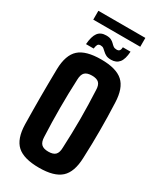

<svg xmlns="http://www.w3.org/2000/svg" viewBox="-264 -1164 1055 1260"><g transform="rotate(30 264.0 -533.5)"><path d="M263 10Q147 10 95.8 -36.5Q44.5 -83 42 -191Q41 -247.5 40.5 -299Q40 -350.5 40 -400.5Q40 -450.5 40.5 -502.2Q41 -554 42 -610Q44.5 -717.5 95.8 -763.8Q147 -810 263 -810Q377 -810 428.2 -763.8Q479.5 -717.5 483 -610Q485.5 -553.5 486.5 -501.8Q487.5 -450 487.5 -399.8Q487.5 -349.5 486.5 -298.2Q485.5 -247 483 -191Q479.5 -83 428.2 -36.5Q377 10 263 10ZM263 -112Q300 -112 316.2 -128.5Q332.5 -145 333 -183Q335.5 -238 337 -292.2Q338.5 -346.5 338.5 -400.5Q338.5 -454.5 337 -509Q335.5 -563.5 333 -618Q332.5 -655.5 316.2 -671.8Q300 -688 263 -688Q226.5 -688 209.8 -671.8Q193 -655.5 192 -618Q189.5 -563.5 188.2 -509Q187 -454.5 187 -400.5Q187 -346.5 188.2 -292.2Q189.5 -238 192 -183Q193 -145 209.8 -128.5Q226.5 -112 263 -112ZM345 -950H403Q399.5 -891.5 378.2 -865.8Q357 -840 318 -840Q294 -840 279.8 -847.2Q265.5 -854.5 255.8 -864Q246 -873.5 236.5 -880.8Q227 -888 212.5 -888Q196.5 -888 191 -877.2Q185.5 -866.5 183 -847H125Q129.5 -907 150 -935Q170.5 -963 212.5 -963Q236.5 -963 250.2 -956Q264 -949 273 -939.5Q282 -930 291.5 -923Q301 -916 316.5 -916Q332 -916 338.2 -924.8Q344.5 -933.5 345 -950ZM86 -1077H442V-1010H86Z"/></g></svg>

Font: Big Shoulders Text Thin Black
Style: Regular
Weight: 900
Version: Version 2.002